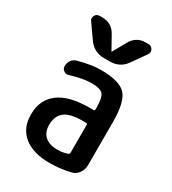

<svg xmlns="http://www.w3.org/2000/svg" viewBox="-187 -865 875 975"><g transform="rotate(30 250.0 -378.0)"><path d="M296.9 -259.8Q224.6 -259.8 192.9 -234.4Q161.1 -209 161.1 -157.2Q161.1 -114.3 187 -91.3Q212.9 -68.4 259.8 -68.4Q291 -68.4 318.4 -78.1Q326.2 -81.1 326.2 -89.8V-251Q326.2 -259.8 318.4 -259.8ZM259.8 9.8Q162.1 9.8 108.4 -33.7Q54.7 -77.1 54.7 -157.2Q54.7 -243.2 115.2 -289.1Q175.8 -335 296.9 -335H318.4Q326.2 -335 326.2 -343.8V-351.6Q326.2 -410.2 310.5 -429.2Q294.9 -448.2 242.2 -448.2Q193.4 -448.2 120.1 -425.8Q105.5 -420.9 92.8 -430.2Q80.1 -439.5 80.1 -455.1Q80.1 -474.6 90.8 -489.7Q101.6 -504.9 121.1 -509.8Q193.4 -529.3 248 -530.3Q358.4 -530.3 396.5 -490.2Q434.6 -450.2 434.6 -332V-79.1Q434.6 -52.7 419.9 -31.7Q405.3 -10.7 380.9 -4.9Q321.3 9.8 259.8 9.8ZM377.9 -764.6H392.6Q410.2 -764.6 418.9 -749Q427.7 -733.4 417 -718.8L358.4 -635.7Q325.2 -589.8 267.6 -589.8H232.4Q175.8 -589.8 141.6 -635.7L83 -718.8Q72.3 -732.4 80.6 -748.5Q88.9 -764.6 107.4 -764.6H122.1Q178.7 -764.6 206.1 -714.8L249 -637.7H250H251L293.9 -714.8Q321.3 -764.6 377.9 -764.6Z"/></g></svg>

Font: Rounded Mgen+ 1mn medium
Style: Regular
Weight: 500
Designer: [Source Han Sans]
Ryoko NISHIZUKA  (kana & ideographs); Paul D. Hunt (Latin, Greek & Cyrillic); Wenlong ZHANG  (bopomofo
Version: Version 1.059.20150602